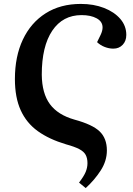

<svg xmlns="http://www.w3.org/2000/svg" viewBox="-20 -745 680 979"><path d="M417 214 383 186Q407 155 416.5 132.5Q426 110 426 87Q426 62 417 45Q408 28 384.5 15.5Q361 3 317 -9Q230 -35 172.5 -76.5Q115 -118 85.5 -183Q56 -248 56 -342Q56 -457 96.5 -543Q137 -629 212.5 -677Q288 -725 392 -725Q458 -725 510.5 -704.5Q563 -684 593.5 -648.5Q624 -613 624 -567Q624 -536 605.5 -516.5Q587 -497 558 -497Q536 -497 514 -505.5Q492 -514 475 -530L493 -567Q503 -588 503 -605Q503 -635 473 -651.5Q443 -668 396 -668Q300 -668 246.5 -588.5Q193 -509 193 -364Q194 -269 234.5 -214Q275 -159 360 -135Q452 -110 488.5 -74.5Q525 -39 525 22Q525 75 494 123.5Q463 172 417 214Z"/></svg>

Font: Literata 36pt SemiBold
Style: Italic
Weight: 600
Italic angle: -2°
Designer: Latin by Veronika Burian and Jose Scaglione. Greek by Irene Vlachou. Cyrillic by Vera Evstafieva
Foundry: TypeTogether
Version: Version 3.002